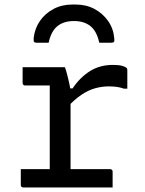

<svg xmlns="http://www.w3.org/2000/svg" viewBox="-20 -829 640 849"><path d="M200 -49V-95Q200 -111 200 -127Q200 -143 200 -159.5Q200 -176 200 -191Q200 -235 200 -278Q200 -321 200 -364.5Q200 -408 200 -451H185Q162 -451 137.5 -451Q113 -451 91 -451Q86 -451 83 -454Q80 -457 80 -462Q80 -480 80 -497Q80 -514 80 -532Q92 -532 106.5 -532Q121 -532 136 -532Q151 -532 167 -532Q183 -532 199.5 -532Q216 -532 233 -532Q250 -532 267 -532Q267 -532 269.5 -525Q272 -518 275 -506.5Q278 -495 281.5 -481Q285 -467 288 -452Q291 -437 292 -423Q292 -386 292 -339.5Q292 -293 292 -243Q292 -193 292 -142Q292 -91 292 -44ZM271 -438H301Q333 -486 377 -514Q421 -542 479 -542Q505 -542 519.5 -538Q534 -534 539 -529Q542 -527 542.5 -524Q543 -521 543 -517Q543 -497 543 -477Q543 -457 543 -437H528Q511 -443 495 -445Q479 -447 460 -447Q430 -447 400 -438.5Q370 -430 339.5 -409.5Q309 -389 276 -353ZM72 -81H467Q471 -81 473 -79.5Q475 -78 476.5 -76Q478 -74 478 -70Q478 -58 478 -46.5Q478 -35 478 -23.5Q478 -12 478 0H83Q78 0 75 -3Q72 -6 72 -11Q72 -23 72 -34.5Q72 -46 72 -57.5Q72 -69 72 -81ZM307 -736Q262 -736 234 -713.5Q206 -691 195 -640Q182 -640 169 -640Q156 -640 143 -640Q133 -640 130.5 -644Q128 -648 129 -662Q134 -704 157 -737Q180 -770 217 -789.5Q254 -809 300 -809H314Q361 -809 397.5 -789.5Q434 -770 457.5 -737Q481 -704 485 -662Q487 -648 484 -644Q481 -640 471 -640Q458 -640 445 -640Q432 -640 419 -640Q408 -691 380 -713.5Q352 -736 307 -736Z"/></svg>

Font: Rec Mono Linear
Style: Regular
Weight: 400
Monospace: yes
Version: Version 1.085; ttfautohint (v1.8.4.7-5d5b)